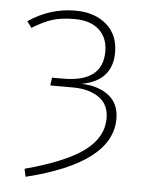

<svg xmlns="http://www.w3.org/2000/svg" viewBox="-48 -571 550 703"><g transform="rotate(5 227.0 -220.0)"><path d="M201 -531Q272 -531 315.5 -493.5Q359 -456 359 -391Q359 -287 247 -266Q309 -264 347 -234.5Q385 -205 385 -149Q385 14 72 91L66 62Q215 22 282 -28Q349 -78 349 -148Q349 -199 312 -224.5Q275 -250 216 -250H133L137 -279H178Q323 -279 323 -391Q323 -442 291 -471Q259 -500 201 -500Q152 -500 119 -489.5Q86 -479 46 -454L29 -477Q108 -531 201 -531Z"/></g></svg>

Font: Fira Sans UltraLight
Style: Regular
Weight: 200
Designer: Carrois Corporate & Edenspiekermann AG
Foundry: Carrois Corporate GbR & Edenspiekermann AG
Version: Version 4.106;PS 004.106;hotconv 1.0.70;makeotf.lib2.5.58329